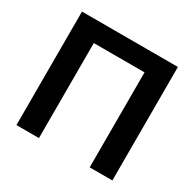

<svg xmlns="http://www.w3.org/2000/svg" viewBox="-157 -886 1065 1053"><g transform="rotate(30 376.0 -359.5)"><path d="M72.3 0V-718.8H679.7V0H536.1V-601.6H214.8V0Z"/></g></svg>

Font: Min Sans Bold
Style: Regular
Weight: 700
Designer: Jinseong-Kim, NotoSansCJK, Nunito
Foundry: Jinseong-Kim
Version: Version 1.400;Glyphs 3.1.2 (3151)